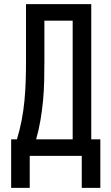

<svg xmlns="http://www.w3.org/2000/svg" viewBox="-20 -755 540 930"><path d="M34 155V-80H62Q76 -126 85 -173Q94 -220 98.5 -268Q103 -316 104.5 -363.5Q106 -411 106 -459V-735H422V-80H466V155H376V0H124V155ZM155 -80H332V-655H195V-459Q195 -412 194 -364Q193 -316 188.5 -268Q184 -220 176 -173Q168 -126 155 -80Z"/></svg>

Font: Iosevka SS10 Medium
Style: Regular
Weight: 500
Monospace: yes
Designer: Belleve Invis
Foundry: Belleve Invis
Version: Version 28.0.6; ttfautohint (v1.8.4)